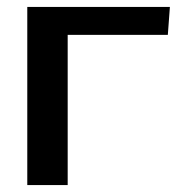

<svg xmlns="http://www.w3.org/2000/svg" viewBox="-20 -539 526 556"><path d="M59 -519H472L466 -438H176V-3H59Z"/></svg>

Font: Kanit Cyrillic
Style: Regular
Weight: 400
Designer: Katatrad Team, Sasha Pavljenko
Foundry: CadsonDemak, Pavljenko + Design
Version: Version 1.002;Fontself Maker 3.5.7